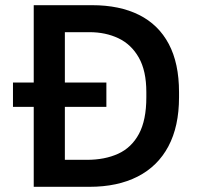

<svg xmlns="http://www.w3.org/2000/svg" viewBox="-20 -720 765 740"><path d="M110 0V-308H30V-402H110V-700H335Q441 -700 516 -662.5Q591 -625 630.5 -550.5Q670 -476 670 -365V-345Q670 -233 629 -156Q588 -79 510.5 -39.5Q433 0 325 0ZM230 -104H315Q384 -104 435.5 -127.5Q487 -151 515.5 -204Q544 -257 544 -345V-365Q544 -447 515 -498Q486 -549 436.5 -572.5Q387 -596 325 -596H230V-402H390V-308H230Z"/></svg>

Font: Golos Text Medium
Style: Regular
Weight: 500
Designer: A.Korolkova, Vitaly Kuzmin
Foundry: ParaType Ltd
Version: Version 2.004